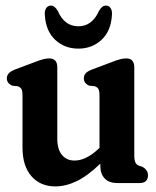

<svg xmlns="http://www.w3.org/2000/svg" viewBox="-20 -655 558 687"><path d="M60.5 -127V-313.5Q60.5 -330 56.5 -336.8Q52.5 -343.5 43 -346.5L23.5 -348.5Q4.5 -357 4.5 -374.5Q4.5 -384.5 10.8 -392Q17 -399.5 33 -406L106 -433.5Q125.5 -441 136.2 -443.5Q147 -446 156 -446Q185 -446 185 -414V-159Q185 -120.5 201.8 -100.5Q218.5 -80.5 246.5 -80.5Q288 -80.5 333 -123L336 -125.5V-313.5Q336 -330 332 -336.8Q328 -343.5 318.5 -346.5L299 -348.5Q280 -357 280 -374.5Q280 -384.5 286 -392Q292 -399.5 308.5 -406L381.5 -433.5Q401 -441 411.8 -443.5Q422.5 -446 431.5 -446Q460.5 -446 460.5 -414V-100.5Q460.5 -81.5 464.5 -73.5Q468.5 -65.5 477.5 -62L491 -57.5Q509.5 -46 509.5 -28Q509.5 0 479 0H401Q370 0 354.5 -16.5Q339 -33 339 -61.5V-69.5Q294 -26 254.8 -7Q215.5 12 178 12Q124.5 12 92.5 -24.5Q60.5 -61 60.5 -127ZM260.5 -561Q309.5 -561 334 -615.5Q344.5 -635 359 -635Q370 -635 376 -625.5Q382 -616 380.5 -600.5Q377 -543.5 343 -512.2Q309 -481 260.5 -481Q211.5 -481 177.8 -512.2Q144 -543.5 140.5 -600.5Q139 -616 145 -625.5Q151 -635 162 -635Q176 -635 187 -615.5Q210.5 -561 260.5 -561Z"/></svg>

Font: Fraunces 144pt S100 SemiBold
Style: Regular
Weight: 600
Version: Version 1.000; ttfautohint (v1.8.3)